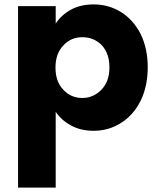

<svg xmlns="http://www.w3.org/2000/svg" viewBox="-20 -586 719 872"><path d="M233 -479C233 -479 233 -558 233 -558C233 -558 62 -558 62 -558C62 -558 62 266 62 266C62 266 233 266 233 266C233 266 233 -78 233 -78C233 -78 233 -78 233 -78C250 -53 273 -32 303 -16C332 0 366 8 405 8C405 8 405 8 405 8C451 8 493 -4 530 -28C567 -51 597 -85 619 -129C640 -172 651 -223 651 -280C651 -280 651 -280 651 -280C651 -337 640 -388 619 -431C597 -474 567 -508 530 -531C493 -554 451 -566 405 -566C405 -566 405 -566 405 -566C366 -566 331 -558 302 -542C273 -526 250 -505 233 -479ZM477 -280C477 -280 477 -280 477 -280C477 -237 465 -204 441 -179C417 -154 388 -141 354 -141C354 -141 354 -141 354 -141C320 -141 291 -153 268 -178C244 -203 232 -236 232 -279C232 -279 232 -279 232 -279C232 -322 244 -355 268 -380C291 -405 320 -417 354 -417C354 -417 354 -417 354 -417C389 -417 418 -405 442 -381C465 -356 477 -323 477 -280Z"/></svg>

Font: Girnar Poppins
Style: Bold
Weight: 500
Designer: Ninad Kale (Devanagari), Jonny Pinhorn (Latin)
Foundry: Indian Type Foundry
Version: ""